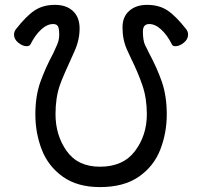

<svg xmlns="http://www.w3.org/2000/svg" viewBox="-20 -740 802 782"><path d="M387.2 22Q294.9 22 235.6 -20.5Q176.3 -63 150.1 -130.6Q124 -198.2 124 -273.9Q124 -348.1 144 -405Q164.1 -461.9 197.3 -523.9L211.9 -556.2Q221.2 -576.2 221.2 -599.1Q221.2 -623 216.1 -632.6Q210.9 -642.1 196.3 -642.1Q171.9 -642.1 147.5 -619.6Q123 -597.2 104 -559.1Q99.1 -551.8 88.9 -551.8Q72.3 -551.8 54.7 -565.9Q37.1 -580.1 37.1 -599.1Q37.1 -610.8 44.9 -621.1Q86.9 -674.8 121.1 -697.5Q155.3 -720.2 204.1 -720.2Q250 -720.2 277.1 -695.1Q304.2 -669.9 304.2 -624Q304.2 -577.1 283.2 -530.8Q235.4 -426.8 223.1 -391.1Q206.1 -340.8 206.1 -274.9Q206.1 -189 251.5 -125Q296.9 -61 387.2 -61Q481.9 -61 530 -125Q578.1 -189 578.1 -274.9Q578.1 -338.9 560.5 -390.9Q543 -442.9 514.2 -501L497.1 -538.1Q479 -578.1 479 -628.9Q479 -671.9 506.6 -696Q534.2 -720.2 579.1 -720.2Q627.9 -720.2 662.1 -697.5Q696.3 -674.8 738.3 -621.1Q746.1 -610.8 746.1 -599.1Q746.1 -580.1 728.5 -565.9Q710.9 -551.8 694.3 -551.8Q683.1 -551.8 680.2 -559.1Q661.1 -597.2 636.7 -619.6Q612.3 -642.1 587.9 -642.1Q562 -642.1 562 -611.8Q562 -575.2 571.3 -555.2Q574.2 -550.8 577.6 -543.5Q581.1 -536.1 585 -527.8Q619.1 -464.8 639.2 -407Q659.2 -349.1 659.2 -273.9Q659.2 -198.2 632.6 -130.1Q606 -62 544.9 -20Q483.9 22 387.2 22Z"/></svg>

Font: LXGW WenKai GB Screen
Style: Regular
Weight: 400
Designer: LXGW / Fontworks Inc.
Foundry: LXGW / Fontworks Inc.
Version: Version 1.321;February 19, 2024;FontCreator 14.0.0.2901 64-b